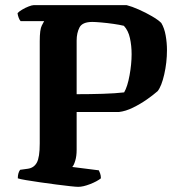

<svg xmlns="http://www.w3.org/2000/svg" viewBox="-20 -724 692 744"><path d="M283 0Q275 0 252 -2.5Q229 -5 198 -9Q167 -13 136 -17.5Q105 -22 81 -26Q57 -30 49 -33Q49 -54 58 -66L87 -70Q111 -73 122.5 -93.5Q134 -114 134 -168V-565Q134 -610 142 -625Q150 -640 151 -642H60Q56 -646 52.5 -655Q49 -664 48 -673Q53 -679 65.5 -686.5Q78 -694 91 -699Q104 -704 110 -704H471Q491 -699 518 -687Q545 -675 569 -661Q593 -647 605 -635Q617 -615 622 -586.5Q627 -558 627 -530Q627 -482 616.5 -436Q606 -390 591 -371Q574 -356 549 -338.5Q524 -321 495.5 -307Q467 -293 441 -290H277V-143Q277 -119 271.5 -101Q266 -83 260 -77L363 -64Q365 -60 368 -52Q371 -44 371 -33Q356 -21 329 -10.5Q302 0 283 0ZM277 -359Q329 -359 378 -360.5Q427 -362 461 -366Q474 -388 482 -432Q490 -476 490 -514Q490 -547 483.5 -576.5Q477 -606 460 -624Q444 -628 419.5 -631.5Q395 -635 372 -637Q349 -639 338 -639Q299 -639 288 -617.5Q277 -596 277 -567Z"/></svg>

Font: Texturina
Style: Bold
Weight: 700
Designer: Guillermo Torres Carreño
Foundry: Omnibus-Type
Version: Version 1.002; ttfautohint (v1.8.3)